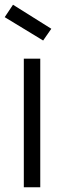

<svg xmlns="http://www.w3.org/2000/svg" viewBox="-21 -795 269 815"><path d="M80.1 -545.9H149.9V0H80.1ZM-1 -722.2 34.2 -774.9 196.8 -672.9 162.1 -623Z"/></svg>

Font: PoppinsZ Light
Style: Regular
Weight: 300
Designer: Ninad Kale (Devanagari), Jonny Pinhorn (Latin)
Foundry: Indian Type Foundry
Version: Version 3.002;FEAKit 1.0